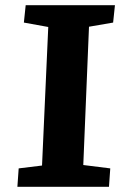

<svg xmlns="http://www.w3.org/2000/svg" viewBox="-20 -720 479 740"><path d="M166 -616 72 -633 79 -700H423L416 -633L323 -617L301 -84L405 -71L400 0H47L52 -71L142 -82Z"/></svg>

Font: Literata 7pt
Style: Bold Italic
Weight: 700
Italic angle: -2°
Designer: Latin by Veronika Burian and Jose Scaglione. Greek by Irene Vlachou. Cyrillic by Vera Evstafieva
Foundry: TypeTogether
Version: Version 3.002